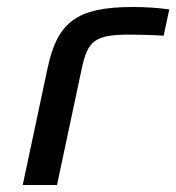

<svg xmlns="http://www.w3.org/2000/svg" viewBox="-20 -529 504 549"><path d="M351 -430C374 -430 415 -429 448 -427L464 -502C430 -507 394 -509 360 -509C197 -509 144 -464 116 -334L45 0H143L214 -334C231 -412 250 -430 351 -430Z"/></svg>

Font: LT Wave
Style: Italic
Weight: 400
Designer: Daniel Lyons
Version: Version 2.5 (Glyphs App)